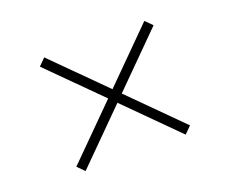

<svg xmlns="http://www.w3.org/2000/svg" viewBox="-76 -680 764 638"><g transform="rotate(-20 306.0 -361.0)"><path d="M129 -160 105 -184 282 -361 105 -538 129 -562 306 -385 483 -562 507 -538 330 -361 507 -184 483 -160 306 -337Z"/></g></svg>

Font: Mona Sans Expanded ExtraLight
Style: Regular
Weight: 200
Width: 7
Designer: Deni Anggara
Foundry: GitHub
Version: Version 1.001;gftools[0.9.33]